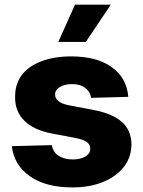

<svg xmlns="http://www.w3.org/2000/svg" viewBox="-20 -795 615 825"><path d="M531.2 -378.9 371.6 -374.5Q368.2 -393.6 358.4 -405.3Q347.7 -418.5 330.1 -426.3Q312.5 -433.6 289.1 -433.6Q257.8 -433.6 237.8 -421.4Q216.3 -408.7 216.8 -388.7Q216.3 -373.5 230 -361.3Q244.1 -348.6 277.8 -342.3L382.8 -322.3Q463.4 -307.1 504.4 -270.5Q543.9 -234.9 544.9 -174.8Q544.4 -119.1 511.7 -77.1Q478.5 -35.2 421.9 -12.7Q364.3 10.3 292 10.3Q175.3 10.3 107.9 -38.1Q40 -85.9 30.8 -167L202.6 -171.4Q208.5 -140.1 231.9 -125.5Q256.3 -109.9 292.5 -109.9Q326.2 -109.9 347.2 -122.6Q367.2 -134.8 368.2 -155.8Q367.2 -175.3 352.1 -185.5Q336.9 -195.8 301.8 -202.6L206.5 -220.7Q125.5 -235.4 84.5 -276.4Q43.9 -316.4 44.9 -378.9Q44.4 -433.6 73.7 -472.7Q102.5 -510.7 157.7 -531.7Q213.4 -552.7 285.6 -552.7Q396.5 -552.7 460.4 -506.3Q524.9 -460 531.2 -378.9ZM348.6 -614.7H230.5L302.2 -774.9H456.1Z"/></svg>

Font: My Font
Style: Regular
Weight: 500
Designer: Rasmus Andersson
Foundry: rsms
Version: Version 0.001